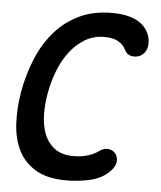

<svg xmlns="http://www.w3.org/2000/svg" viewBox="-53 -786 706 843"><g transform="rotate(5 300.0 -365.0)"><path d="M39 -360Q53 -438 81.5 -507Q110 -576 155 -628Q200 -680 262.5 -710Q325 -740 406 -740Q449 -740 479.5 -732Q510 -724 530 -710Q550 -696 561 -678.5Q572 -661 576 -642Q581 -614 573 -593.5Q565 -573 545 -563Q527 -555 507 -559Q487 -563 476 -586Q468 -604 445.5 -618Q423 -632 383 -632Q335 -632 297 -609Q259 -586 230.5 -548.5Q202 -511 183.5 -463Q165 -415 156 -364Q148 -321 148 -274Q148 -227 162 -188Q176 -149 207.5 -124Q239 -99 294 -99Q309 -99 324 -101Q339 -103 353 -107Q367 -111 378.5 -116.5Q390 -122 399 -128Q420 -145 440.5 -143.5Q461 -142 473 -128Q486 -113 484 -90.5Q482 -68 457 -44Q423 -12 372 -1Q321 10 271 10Q186 10 134.5 -21Q83 -52 58 -103.5Q33 -155 30 -221.5Q27 -288 39 -360Z"/></g></svg>

Font: Maple Mono SemiBold
Style: Italic
Weight: 600
Italic angle: -10°
Monospace: yes
Designer: subframe7536
Version: Version 7.000